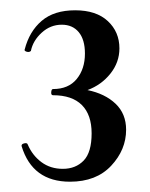

<svg xmlns="http://www.w3.org/2000/svg" viewBox="-20 -750 291 373"><path d="M225 -498Q225 -459 196 -428Q167 -397 116 -397Q43 -397 22 -466Q21 -470 27 -471.5Q33 -473 34 -469Q43 -448 60.5 -435Q78 -422 102 -422Q127 -422 142.5 -438Q158 -454 158 -491Q158 -527 139 -546Q120 -565 83 -565Q79 -565 79.5 -571Q80 -577 83 -577Q113 -577 129 -596.5Q145 -616 145 -646Q145 -673 133 -687.5Q121 -702 100 -702Q78 -702 61 -686.5Q44 -671 40 -651Q38 -649 35 -649Q32 -649 29.5 -650.5Q27 -652 28 -654Q37 -689 61 -709.5Q85 -730 126 -730Q167 -730 189.5 -709Q212 -688 212 -656Q212 -629 194.5 -607Q177 -585 150 -575Q184 -568 204.5 -548.5Q225 -529 225 -498Z"/></svg>

Font: Cormorant Upright SemiBold
Style: Regular
Weight: 600
Designer: Christian Thalmann (Catharsis Fonts)
Foundry: Catharsis Fonts
Version: Version 3.302